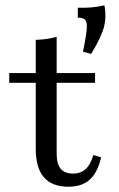

<svg xmlns="http://www.w3.org/2000/svg" viewBox="-20 -687 444 718"><path d="M321 -485.5 290.3 -493.5Q297.6 -529 301.2 -552.8Q304.8 -576.6 304.8 -588.7Q304.8 -606.5 297.6 -613.7Q290.3 -621 271 -621V-658.1Q299.2 -657.3 321.8 -659.3Q344.4 -661.3 370.2 -666.9Q371.8 -662.9 373 -650.4Q374.2 -637.9 374.2 -625Q374.2 -608.9 369.8 -589.9Q365.3 -571 353.6 -545.6Q341.9 -520.2 321 -485.5ZM235.5 11.3Q175 11.3 144.4 -23.8Q113.7 -58.9 113.7 -129.8V-206.5H191.9V-112.1Q191.9 -74.2 206.9 -56Q221.8 -37.9 253.2 -37.9Q282.3 -37.9 300.8 -55.2Q319.4 -72.6 329 -107.3L358.1 -98.4Q345.2 -41.9 315.7 -15.3Q286.3 11.3 235.5 11.3ZM113.7 -206.5V-537.9Q136.3 -538.7 155.6 -541.5Q175 -544.4 191.9 -549.2V-206.5ZM14.5 -377.4V-413.7H335.5V-377.4Z"/></svg>

Font: Playfair 9pt
Style: Regular
Weight: 400
Designer: Claus Eggers Sørensen
Foundry: Claus Eggers Sørensen
Version: Version 2.203